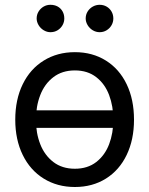

<svg xmlns="http://www.w3.org/2000/svg" viewBox="-20 -749 607 780"><path d="M467.8 -229.5H97.7V-300.8H467.8ZM42 -262.7Q42 -344.7 72.3 -406.7Q102.5 -468.8 157.7 -502.9Q212.9 -537.1 284.2 -537.1Q355.5 -537.1 410.2 -502.9Q464.8 -468.8 494.6 -406.7Q524.4 -344.7 524.4 -262.7Q524.4 -181.6 494.6 -119.6Q464.8 -57.6 410.2 -23.4Q355.5 10.7 284.2 10.7Q212.9 10.7 157.7 -23.4Q102.5 -57.6 72.3 -119.6Q42 -181.6 42 -262.7ZM440.4 -262.7Q440.4 -317.4 423.3 -362.8Q406.2 -408.2 371.1 -435.5Q335.9 -462.9 284.2 -462.9Q232.4 -462.9 196.8 -435.5Q161.1 -408.2 143.6 -362.8Q126 -317.4 126 -262.7Q126 -208 143.6 -163.1Q161.1 -118.2 196.8 -90.8Q232.4 -63.5 284.2 -63.5Q335.9 -63.5 371.1 -90.8Q406.2 -118.2 423.3 -163.1Q440.4 -208 440.4 -262.7ZM128.9 -673.8Q128.9 -689.5 136.7 -702.1Q144.5 -714.8 157.2 -722.2Q169.9 -729.5 184.6 -729.5Q201.2 -729.5 213.9 -722.7Q226.6 -715.8 233.9 -703.1Q241.2 -690.4 241.2 -673.8Q241.2 -659.2 233.9 -646.5Q226.6 -633.8 213.9 -626Q201.2 -618.2 184.6 -618.2Q170.9 -618.2 157.7 -626Q144.5 -633.8 136.7 -647Q128.9 -660.2 128.9 -673.8ZM328.1 -673.8Q328.1 -689.5 335.9 -702.1Q343.8 -714.8 356.9 -722.2Q370.1 -729.5 384.8 -729.5Q400.4 -729.5 413.1 -722.2Q425.8 -714.8 433.1 -702.1Q440.4 -689.5 440.4 -673.8Q440.4 -659.2 433.1 -646.5Q425.8 -633.8 413.1 -626Q400.4 -618.2 384.8 -618.2Q370.1 -618.2 356.9 -626Q343.8 -633.8 335.9 -647Q328.1 -660.2 328.1 -673.8Z"/></svg>

Font: WEMIX Pretendard Variable
Style: Regular
Weight: 400
Designer: Base glyphs from Inter by Rasmus Andersson; Hangeul glyphs from Noto Sans CJK(Source Han Sans) by Jang Soo-young and Kan
Foundry: Kil Hyung-jin
Version: Version 1.000;Glyphs 3.2 (3208)